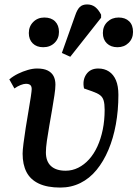

<svg xmlns="http://www.w3.org/2000/svg" viewBox="-20 -832 620 866"><path d="M252 14Q193 14 155 -4Q117 -22 99.5 -56Q82 -90 82 -139Q82 -154 86 -185.5Q90 -217 96 -255.5Q102 -294 108.5 -331Q115 -368 119 -395.5Q123 -423 123 -430Q123 -443 116.5 -448.5Q110 -454 97 -454Q87 -454 73 -448.5Q59 -443 45 -433L22 -474Q40 -489 61.5 -499.5Q83 -510 105.5 -516.5Q128 -523 147 -523Q177 -523 195 -514Q213 -505 221.5 -489Q230 -473 230 -450Q230 -432 225.5 -402.5Q221 -373 215 -337.5Q209 -302 202.5 -265.5Q196 -229 191.5 -197Q187 -165 187 -145Q187 -104 210 -83Q233 -62 276 -62Q306 -62 333 -75.5Q360 -89 382 -113.5Q404 -138 419.5 -172Q435 -206 443.5 -247.5Q452 -289 452 -337Q452 -363 447.5 -378.5Q443 -394 431 -403Q419 -412 396 -420L359 -433Q351 -470 369 -496.5Q387 -523 423 -523Q451 -523 471.5 -509.5Q492 -496 503 -470Q514 -444 514 -404Q514 -334 502.5 -271Q491 -208 469 -156Q447 -104 415.5 -65.5Q384 -27 342.5 -6.5Q301 14 252 14ZM297 -576 259 -593 319 -762Q328 -789 340 -800.5Q352 -812 373 -812Q394 -812 409 -800.5Q424 -789 436 -766V-752ZM175 -619Q145 -619 127.5 -636.5Q110 -654 110 -683Q110 -713 130 -733Q150 -753 180 -753Q211 -753 228.5 -735.5Q246 -718 246 -688Q246 -658 226 -638.5Q206 -619 175 -619ZM510 -619Q480 -619 462 -636.5Q444 -654 444 -683Q444 -714 464.5 -733.5Q485 -753 515 -753Q545 -753 562.5 -736Q580 -719 580 -688Q580 -658 560 -638.5Q540 -619 510 -619Z"/></svg>

Font: Literata Medium
Style: Italic
Weight: 500
Italic angle: -2°
Designer: Latin by Veronika Burian and Jose Scaglione. Greek by Irene Vlachou. Cyrillic by Vera Evstafieva
Foundry: TypeTogether
Version: Version 3.103;gftools[0.9.29]